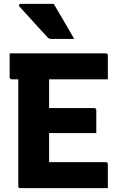

<svg xmlns="http://www.w3.org/2000/svg" viewBox="-20 -977 640 997"><path d="M30 -700H529Q533 -700 535 -698.5Q537 -697 538.5 -695Q540 -693 540 -689Q540 -655 540 -627.5Q540 -600 540 -565H41Q38 -565 35.5 -566.5Q33 -568 31.5 -570.5Q30 -573 30 -576Q30 -611 30 -638.5Q30 -666 30 -700ZM176 -416H469Q473 -416 475 -414.5Q477 -413 478.5 -411Q480 -409 480 -405Q480 -382 480 -362Q480 -342 480 -324Q480 -306 480 -286H176ZM86 0Q83 0 81 -0.5Q79 -1 77.5 -2.5Q76 -4 75.5 -6Q75 -8 75 -11Q75 -31 75 -79.5Q75 -128 75 -194.5Q75 -261 75 -335.5Q75 -410 75 -483Q75 -556 75 -616H243L235 -592Q235 -568 235 -543.5Q235 -519 235 -495Q235 -451 235 -405.5Q235 -360 235 -315Q235 -270 235 -224.5Q235 -179 235 -135H528Q534 -135 537 -132Q540 -129 540 -124Q540 -91 540 -62Q540 -33 540 0ZM259 -957Q277 -927 294.5 -896.5Q312 -866 330 -836Q348 -806 365 -775Q346 -775 330.5 -775Q315 -775 296 -775Q277 -775 245 -775Q239 -775 235 -777Q231 -779 229 -781Q193 -820 169.5 -845.5Q146 -871 126.5 -893Q107 -915 81 -943Q77 -948 79 -952.5Q81 -957 87 -957Q123 -957 145.5 -957Q168 -957 193 -957Q218 -957 259 -957Z"/></svg>

Font: Recursive Monospace ExtraBold
Style: Regular
Weight: 800
Version: Version 1.047